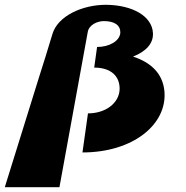

<svg xmlns="http://www.w3.org/2000/svg" viewBox="-74 -619 775 801"><path d="M270 17C481 17 624 -100 612 -238C605 -314 554 -359 481 -383C535 -404 567 -438 564 -482C560 -551 480 -598 368 -599C270 -599 168 -553 145 -478L116 -383L87 -291L-54 162H174L292 -485C297 -516 333 -531 359 -531C405 -531 429 -513 428 -482C425 -447 381 -423 331 -423L319 -337C389 -337 427 -301 425 -245C422 -188 366 -146 293 -146Z"/></svg>

Font: Hussar Milosc
Style: Bold
Weight: 700
Foundry: Cannot Into Space Fonts
Version: Version 1.02